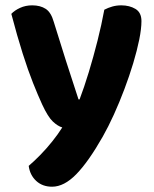

<svg xmlns="http://www.w3.org/2000/svg" viewBox="-20 -510 576 719"><path d="M137.8 -119Q122.4 -152.5 103.7 -199.4Q85 -246.3 64.8 -310Q44.6 -373.7 22.4 -458.1Q34.7 -471.2 55.3 -480.6Q76 -490 100.4 -490Q131 -490 151.2 -476.8Q171.3 -463.6 181.3 -428.2Q203.7 -354.8 226.8 -282.9Q250 -210.9 274 -137.8H278Q295.2 -182.9 312.5 -239.8Q329.8 -296.7 345.1 -357.2Q360.4 -417.7 370.6 -473.6Q385.2 -481.2 400.9 -485.6Q416.6 -490 434.2 -490Q464.9 -490 487.3 -476.6Q509.7 -463.1 509.7 -430.9Q509.7 -402.8 501.5 -361.8Q493.2 -320.9 478.9 -273.3Q464.5 -225.7 445.9 -176.3Q427.3 -126.9 406.5 -81Q385.6 -35.1 364.7 1.8Q311.1 96 265.5 142.6Q219.9 189.2 175 189.2Q139 189.2 115.5 167.4Q92 145.5 87.5 111.2Q108.7 93 131.7 69.5Q154.6 46 175.9 19.3Q197.2 -7.3 213.2 -32.7Q196.2 -37.7 177.9 -54.9Q159.6 -72 137.8 -119Z"/></svg>

Font: Baloo Bhaijaan 2
Style: Regular
Weight: 400
Designer: Sanskriti Dholi, Noopur Datye and Ek Type
Foundry: Ek Type
Version: Version 1.701